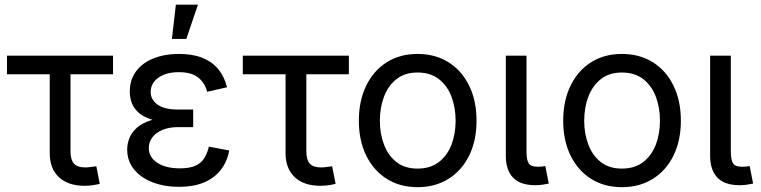

<svg xmlns="http://www.w3.org/2000/svg" viewBox="-20 -775 3198 807"><path d="M335.9 5.9Q266.1 5.9 227.5 -30.3Q189 -66.4 189 -131.8V-462.9H9.3V-541H455.1V-462.9H276.4V-138.7Q276.4 -103.5 290.8 -87.4Q305.2 -71.3 338.9 -71.3Q348.1 -71.3 360.8 -73Q373.5 -74.7 384.8 -76.2L399.4 -2.4Q386.7 1 370.1 3.4Q353.5 5.9 335.9 5.9Z M732.9 10.3Q670.4 10.3 620.8 -9Q571.3 -28.3 543 -63.5Q514.6 -98.6 514.6 -146.5Q514.6 -170.9 524.2 -195.3Q533.7 -219.7 556.9 -239.5Q580.1 -259.3 619.9 -271.2Q659.7 -283.2 719.7 -283.2H792V-240.7H728.5Q690.9 -240.7 663.3 -229.2Q635.7 -217.8 620.6 -198Q605.5 -178.2 605.5 -152.3Q605.5 -114.3 641.1 -90.8Q676.8 -67.4 736.3 -67.4Q774.9 -67.4 799.3 -77.6Q823.7 -87.9 837.4 -108.4Q851.1 -128.9 857.9 -158.7L943.4 -142.6Q934.6 -94.7 907.7 -60.5Q880.9 -26.4 837.2 -8.1Q793.5 10.3 732.9 10.3ZM721.2 -259.3Q662.1 -259.3 623.8 -270.5Q585.4 -281.7 564 -300.3Q542.5 -318.8 533.9 -342.3Q525.4 -365.7 525.4 -389.6Q525.4 -439 551.5 -474.6Q577.6 -510.3 624.5 -529.3Q671.4 -548.3 732.4 -548.3Q790 -548.3 831.1 -531.7Q872.1 -515.1 897.7 -483.9Q923.3 -452.6 934.1 -408.2L850.6 -389.2Q840.8 -427.7 812.3 -449.7Q783.7 -471.7 731.9 -471.7Q678.2 -471.7 645.8 -448.5Q613.3 -425.3 613.3 -388.2Q613.3 -356 642.3 -335.2Q671.4 -314.5 730 -314.5H792V-259.3ZM702.6 -611.3 719.2 -755.4H812L763.2 -611.3Z M1327.1 5.9Q1257.3 5.9 1218.8 -30.3Q1180.2 -66.4 1180.2 -131.8V-462.9H1000.5V-541H1446.3V-462.9H1267.6V-138.7Q1267.6 -103.5 1282 -87.4Q1296.4 -71.3 1330.1 -71.3Q1339.4 -71.3 1352.1 -73Q1364.7 -74.7 1376 -76.2L1390.6 -2.4Q1377.9 1 1361.3 3.4Q1344.7 5.9 1327.1 5.9Z M1734.9 11.7Q1661.1 11.7 1605.7 -23.2Q1550.3 -58.1 1519.3 -121.1Q1488.3 -184.1 1488.3 -267.6Q1488.3 -351.6 1519.3 -415Q1550.3 -478.5 1605.7 -513.4Q1661.1 -548.3 1734.9 -548.3Q1809.1 -548.3 1865 -513.4Q1920.9 -478.5 1951.9 -415Q1982.9 -351.6 1982.9 -267.6Q1982.9 -184.1 1951.9 -121.1Q1920.9 -58.1 1865 -23.2Q1809.1 11.7 1734.9 11.7ZM1734.9 -66.4Q1789.1 -66.4 1824.7 -94Q1860.4 -121.6 1877.7 -167.2Q1895 -212.9 1895 -267.6Q1895 -322.3 1877.7 -368.4Q1860.4 -414.6 1824.7 -442.4Q1789.1 -470.2 1734.9 -470.2Q1681.6 -470.2 1646.5 -442.4Q1611.3 -414.6 1594 -368.7Q1576.7 -322.8 1576.7 -267.6Q1576.7 -212.9 1594 -167.2Q1611.3 -121.6 1646.2 -94Q1681.2 -66.4 1734.9 -66.4Z M2230 3.4Q2166.5 3.4 2136.2 -28.6Q2106 -60.5 2106 -120.1V-541H2192.9V-140.1Q2192.9 -103 2202.1 -88.6Q2211.4 -74.2 2239.3 -74.2Q2252 -74.2 2259 -75Q2266.1 -75.7 2272 -77.1L2286.6 -3.4Q2275.9 -1 2260.7 1.2Q2245.6 3.4 2230 3.4Z M2593.8 11.7Q2520 11.7 2464.6 -23.2Q2409.2 -58.1 2378.2 -121.1Q2347.2 -184.1 2347.2 -267.6Q2347.2 -351.6 2378.2 -415Q2409.2 -478.5 2464.6 -513.4Q2520 -548.3 2593.8 -548.3Q2668 -548.3 2723.9 -513.4Q2779.8 -478.5 2810.8 -415Q2841.8 -351.6 2841.8 -267.6Q2841.8 -184.1 2810.8 -121.1Q2779.8 -58.1 2723.9 -23.2Q2668 11.7 2593.8 11.7ZM2593.8 -66.4Q2647.9 -66.4 2683.6 -94Q2719.2 -121.6 2736.6 -167.2Q2753.9 -212.9 2753.9 -267.6Q2753.9 -322.3 2736.6 -368.4Q2719.2 -414.6 2683.6 -442.4Q2647.9 -470.2 2593.8 -470.2Q2540.5 -470.2 2505.4 -442.4Q2470.2 -414.6 2452.9 -368.7Q2435.5 -322.8 2435.5 -267.6Q2435.5 -212.9 2452.9 -167.2Q2470.2 -121.6 2505.1 -94Q2540 -66.4 2593.8 -66.4Z M3088.9 3.4Q3025.4 3.4 2995.1 -28.6Q2964.8 -60.5 2964.8 -120.1V-541H3051.8V-140.1Q3051.8 -103 3061 -88.6Q3070.3 -74.2 3098.1 -74.2Q3110.8 -74.2 3117.9 -75Q3125 -75.7 3130.9 -77.1L3145.5 -3.4Q3134.8 -1 3119.6 1.2Q3104.5 3.4 3088.9 3.4Z"/></svg>

Font: Inter 17pt
Style: Regular
Weight: 400
Version: Version 4.001;git-66647c0bb